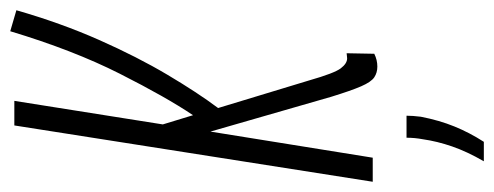

<svg xmlns="http://www.w3.org/2000/svg" viewBox="-320 -433 965 375"><g transform="rotate(-90 162.5 -245.5)"><path d="M-5 0 105 -700H153L107 -410L125 -351Q160 -403 206 -494Q252 -585 289 -708L330 -696Q305 -609 272 -534.5Q239 -460 204 -401Q169 -342 139 -302L193 -124Q207 -75 216.5 -62.5Q226 -50 236 -50Q239 -50 241.5 -50.5Q244 -51 246 -51L245 3Q233 9 220 9Q208 9 199 3Q190 -3 181.5 -22.5Q173 -42 161 -81L93 -317L42 0ZM81 66H124Q124 78 122 94Q115 130 103 159.5Q91 189 73 217H35Q54 184 64 155Q74 126 78 98Q81 82 81 66Z"/></g></svg>

Font: Georama ExtraCondensed Light
Style: Italic
Weight: 300
Width: 2
Italic angle: -9°
Designer: Jean-Baptiste Levee
Foundry: Production Type
Version: Version 1.000